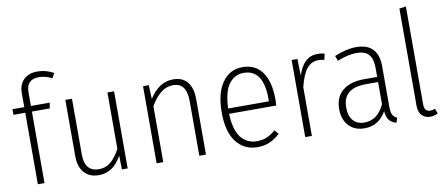

<svg xmlns="http://www.w3.org/2000/svg" viewBox="-67 -1005 2974 1280"><g transform="rotate(-10 1420.0 -365.0)"><path d="M147 -615V-522H274L268 -484H147V0H102V-484H22V-522H102V-618Q102 -675 136 -708Q170 -741 229 -741Q285 -741 338 -712L321 -679Q275 -702 232 -702Q147 -702 147 -615Z M710 0H671L669 -94Q612 11 515 11Q451 11 415.5 -29Q380 -69 380 -140V-522H425V-144Q425 -28 522 -28Q568 -28 602.5 -57.5Q637 -87 665 -141V-522H710Z M1240 -377V0H1195V-371Q1195 -494 1104 -494Q1058 -494 1020.5 -464Q983 -434 951 -379V0H906V-522H945L949 -428Q1014 -532 1111 -532Q1174 -532 1207 -491.5Q1240 -451 1240 -377Z M1758 -241H1439Q1443 -131 1483.5 -80Q1524 -29 1591 -29Q1629 -29 1657.5 -41Q1686 -53 1718 -80L1741 -52Q1707 -21 1670.5 -5Q1634 11 1590 11Q1498 11 1445 -58.5Q1392 -128 1392 -257Q1392 -387 1442.5 -459.5Q1493 -532 1580 -532Q1668 -532 1714 -466.5Q1760 -401 1760 -282Q1760 -261 1758 -241ZM1715 -297Q1715 -391 1682 -442Q1649 -493 1581 -493Q1519 -493 1481 -441Q1443 -389 1439 -277H1715Z M2136 -526 2127 -485Q2107 -490 2087 -490Q2038 -490 2007.5 -451Q1977 -412 1957 -330V0H1912V-522H1951L1954 -409Q1974 -471 2007 -501.5Q2040 -532 2090 -532Q2112 -532 2136 -526Z M2538 -21 2528 11Q2496 3 2479.5 -18Q2463 -39 2460 -79Q2409 11 2313 11Q2245 11 2206 -31.5Q2167 -74 2167 -145Q2167 -225 2219.5 -268.5Q2272 -312 2365 -312H2454V-372Q2454 -434 2428.5 -463.5Q2403 -493 2345 -493Q2288 -493 2215 -463L2202 -498Q2283 -532 2349 -532Q2499 -532 2499 -375V-103Q2499 -66 2508 -48Q2517 -30 2538 -21ZM2454 -127V-277H2370Q2215 -277 2215 -146Q2215 -89 2242.5 -58Q2270 -27 2318 -27Q2408 -27 2454 -127Z M2679 -76V-735L2724 -741V-78Q2724 -29 2764 -29Q2780 -29 2797 -36L2809 -2Q2785 11 2758 11Q2722 11 2700.5 -11.5Q2679 -34 2679 -76Z"/></g></svg>

Font: Fira Sans Condensed ExtraLight
Style: Regular
Weight: 275
Width: 3
Designer: Carrois Corporate & Edenspiekermann AG
Foundry: Carrois Corporate GbR & Edenspiekermann AG
Version: Version 4.203